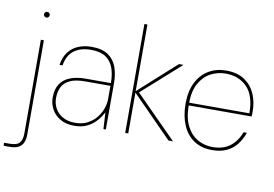

<svg xmlns="http://www.w3.org/2000/svg" viewBox="-120 -875 1784 1250"><g transform="rotate(10 772.5 -250.0)"><path d="M-27 220V200H9Q57 200 74.5 180Q92 160 92 116V-502H112V123Q112 152 102.5 174Q93 196 71.5 208Q50 220 12 220ZM102 -650Q95 -650 89 -656Q83 -662 83 -669Q83 -677 89 -682.5Q95 -688 102 -688Q110 -688 115.5 -682.5Q121 -677 121 -669Q121 -662 115.5 -656Q110 -650 102 -650Z M401 12Q348 12 310 -10Q272 -32 252.5 -68Q233 -104 233 -145Q233 -201 256 -235.5Q279 -270 322 -286.5Q365 -303 422 -303H590Q590 -362 574 -404.5Q558 -447 522.5 -470.5Q487 -494 426 -494Q357 -494 314 -462Q271 -430 260 -362H240Q248 -415 274 -448.5Q300 -482 339.5 -498Q379 -514 426 -514Q496 -514 536 -486.5Q576 -459 593 -412Q610 -365 610 -306V0H594L588 -109Q582 -98 569 -78Q556 -58 534.5 -37.5Q513 -17 480.5 -2.5Q448 12 401 12ZM404 -8Q452 -8 487 -26.5Q522 -45 545 -74Q568 -103 579 -135.5Q590 -168 590 -197V-285H423Q358 -285 321 -266.5Q284 -248 269.5 -216.5Q255 -185 255 -145Q255 -109 272 -77.5Q289 -46 323 -27Q357 -8 404 -8Z M1024 0 753 -275 1005 -502H1035L776 -271V-280L1054 0ZM738 0V-720H758V0Z M1314 12Q1243 12 1193.5 -21Q1144 -54 1118 -114.5Q1092 -175 1092 -256Q1092 -339 1121 -396.5Q1150 -454 1200.5 -484Q1251 -514 1316 -514Q1390 -514 1437.5 -482Q1485 -450 1508 -397.5Q1531 -345 1531 -282Q1531 -273 1531 -265.5Q1531 -258 1530 -248H1103V-266H1512Q1512 -383 1457.5 -438.5Q1403 -494 1316 -494Q1265 -494 1219 -470.5Q1173 -447 1143.5 -395.5Q1114 -344 1114 -261V-252Q1114 -167 1141.5 -113Q1169 -59 1214.5 -33.5Q1260 -8 1314 -8Q1383 -8 1428 -42Q1473 -76 1496 -138H1518Q1503 -94 1476.5 -60Q1450 -26 1410 -7Q1370 12 1314 12Z"/></g></svg>

Font: DM Sans 16pt Thin
Style: Regular
Weight: 250
Version: Version 4.004;gftools[0.9.30]